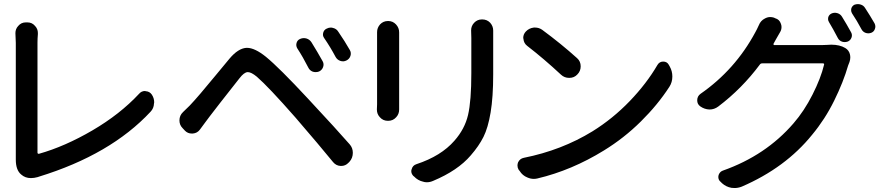

<svg xmlns="http://www.w3.org/2000/svg" viewBox="-20 -861 4319 943"><path d="M165 8.8Q147.5 13.7 131.8 13.7Q103.5 13.7 84 -3.9Q57.6 -25.4 57.6 -77.1Q57.6 -79.1 57.6 -82Q57.6 -85.9 57.6 -90.8V-650.4L55.7 -698.2Q55.7 -718.8 69.3 -733.4Q84 -751 106.4 -751H115.2Q137.7 -751 152.3 -733.4Q166 -718.8 166 -699.2Q166 -696.3 166 -693.4Q164.1 -670.9 164.1 -651.4V-111.3Q164.1 -108.4 166 -106.9Q168 -105.5 170.9 -105.5Q298.8 -141.6 434.1 -220.7Q569.3 -299.8 663.1 -400.4Q674.8 -414.1 692.4 -414.1Q693.4 -414.1 695.3 -413.1Q714.8 -412.1 725.6 -396.5Q737.3 -378.9 737.3 -358.4Q737.3 -355.5 736.3 -352.5Q735.4 -329.1 719.7 -312.5Q523.4 -101.6 170.9 6.8Q168 7.8 165 8.8Z M1440.4 -623Q1432.6 -635.7 1436.5 -649.9Q1440.4 -664.1 1454.1 -669.9Q1462.9 -673.8 1471.7 -673.8Q1478.5 -673.8 1485.4 -671.9Q1501 -667 1509.8 -653.3Q1540 -604.5 1564.5 -560.5Q1572.3 -546.9 1566.9 -531.7Q1561.5 -516.6 1546.9 -509.8Q1539.1 -506.8 1530.3 -506.8Q1523.4 -506.8 1516.6 -508.8Q1501 -514.6 1494.1 -529.3Q1467.8 -581.1 1440.4 -623ZM1572.3 -673.8Q1563.5 -685.5 1567.4 -700.2Q1571.3 -714.8 1585 -720.7Q1594.7 -725.6 1604.5 -725.6Q1610.4 -725.6 1616.2 -723.6Q1632.8 -719.7 1641.6 -705.1Q1673.8 -658.2 1698.2 -615.2Q1706.1 -601.6 1701.2 -586.4Q1696.3 -571.3 1681.6 -564Q1667 -556.6 1651.4 -562Q1635.7 -567.4 1627.9 -582Q1602.5 -629.9 1572.3 -673.8ZM961.9 -224.6Q949.2 -207 926.8 -205.1Q924.8 -205.1 921.9 -205.1Q902.3 -205.1 888.7 -218.8L877 -231.4Q861.3 -247.1 861.3 -269.5Q861.3 -293.9 878.9 -310.5Q884.8 -316.4 897 -328.1Q909.2 -339.8 912.1 -342.8Q932.6 -364.3 964.8 -401.9Q997.1 -439.5 1041.5 -493.7Q1085.9 -547.9 1107.4 -573.2Q1149.4 -623 1189.5 -626Q1191.4 -626 1193.4 -626Q1231.4 -626 1286.1 -582Q1350.6 -529.3 1492.2 -377Q1638.7 -219.7 1697.3 -152.3Q1712.9 -134.8 1712.9 -110.4Q1712.9 -85 1696.3 -66.4L1691.4 -61.5Q1676.8 -45.9 1655.3 -45.9Q1654.3 -45.9 1653.3 -45.9Q1630.9 -46.9 1616.2 -64.5Q1551.8 -143.6 1431.6 -283.2Q1297.9 -435.5 1241.2 -484.4Q1213.9 -506.8 1197.3 -506.8Q1196.3 -506.8 1196.3 -506.8Q1178.7 -505.9 1156.2 -476.6Q1129.9 -444.3 1062.5 -357.4Q995.1 -270.5 989.3 -261.7Q974.6 -241.2 961.9 -224.6Z M1832 -703.1Q1832 -724.6 1846.7 -741.2Q1862.3 -757.8 1885.7 -757.8H1886.7Q1909.2 -757.8 1924.8 -741.2Q1940.4 -724.6 1940.4 -702.1Q1940.4 -701.2 1940.4 -700.2Q1940.4 -692.4 1940.4 -683.6V-348.6Q1940.4 -338.9 1940.4 -325.2Q1940.4 -324.2 1940.4 -323.2Q1940.4 -300.8 1925.8 -285.2Q1910.2 -267.6 1886.7 -267.6H1884.8Q1861.3 -267.6 1845.7 -285.2Q1831.1 -300.8 1831.1 -322.3Q1831.1 -324.2 1831.1 -325.2Q1832 -338.9 1832 -348.6V-683.6ZM2293.9 -711.9Q2293.9 -733.4 2308.6 -749Q2324.2 -765.6 2346.7 -765.6H2348.6Q2372.1 -765.6 2387.7 -749Q2402.3 -732.4 2402.3 -710.9Q2402.3 -710 2402.3 -709Q2402.3 -691.4 2402.3 -673.8V-496.1Q2402.3 -383.8 2389.6 -308.6Q2377 -233.4 2354.5 -188.5Q2332 -143.6 2292 -97.7Q2228.5 -23.4 2107.4 27.3Q2091.8 34.2 2076.2 34.2Q2066.4 34.2 2057.6 31.2Q2032.2 25.4 2013.7 5.9L2009.8 2.9Q2000 -7.8 2000 -20.5Q2000 -25.4 2002 -30.3Q2006.8 -48.8 2025.4 -54.7Q2146.5 -94.7 2211.9 -169.9Q2262.7 -227.5 2278.8 -296.4Q2294.9 -365.2 2294.9 -502V-673.8Z M2569.3 -635.7Q2552.7 -648.4 2550.8 -669.9Q2549.8 -671.9 2549.8 -674.8Q2549.8 -692.4 2562.5 -706.1Q2578.1 -722.7 2601.6 -725.6Q2604.5 -725.6 2608.4 -725.6Q2627 -725.6 2642.6 -714.8Q2735.4 -646.5 2814.5 -575.2Q2832 -559.6 2832 -535.2Q2832 -511.7 2815.4 -495.1Q2799.8 -478.5 2776.4 -478.5Q2775.4 -478.5 2775.4 -478.5Q2752 -478.5 2735.4 -494.1Q2651.4 -572.3 2569.3 -635.7ZM2619.1 15.6Q2610.4 17.6 2601.6 17.6Q2585.9 17.6 2570.3 10.7Q2545.9 1 2532.2 -21.5L2527.3 -27.3Q2521.5 -37.1 2521.5 -47.9Q2521.5 -55.7 2524.4 -63.5Q2533.2 -82 2552.7 -85.9Q2738.3 -123 2889.6 -215.8Q2990.2 -278.3 3073.2 -364.7Q3156.2 -451.2 3209 -542Q3218.8 -558.6 3237.3 -558.6Q3255.9 -558.6 3264.6 -543L3269.5 -534.2Q3282.2 -511.7 3282.2 -485.4Q3282.2 -457 3267.6 -434.6Q3210 -345.7 3127.4 -264.2Q3044.9 -182.6 2946.3 -122.1Q2788.1 -24.4 2619.1 15.6Z M3779.3 -646.5Q3778.3 -644.5 3779.3 -642.1Q3780.3 -639.6 3782.2 -639.6H4016.6Q4030.3 -639.6 4043.9 -640.6Q4053.7 -641.6 4062.5 -641.6Q4104.5 -641.6 4131.8 -625Q4149.4 -614.3 4154.3 -594.7Q4156.2 -586.9 4156.2 -579.1Q4156.2 -568.4 4152.3 -556.6Q4148.4 -547.9 4145.5 -539.1Q4122.1 -458 4077.1 -366.7Q4032.2 -275.4 3968.8 -199.2Q3837.9 -37.1 3623 55.7Q3605.5 62.5 3587.9 62.5Q3580.1 62.5 3572.3 61.5Q3545.9 56.6 3526.4 39.1L3519.5 32.2Q3509.8 24.4 3508.3 12.7Q3506.8 1 3513.2 -9.3Q3519.5 -19.5 3531.2 -23.4Q3741.2 -97.7 3877 -254.9Q3929.7 -315.4 3970.7 -396.5Q4011.7 -477.5 4027.3 -543Q4029.3 -549.8 4021.5 -549.8H3723.6Q3715.8 -549.8 3711.9 -543.9Q3624 -425.8 3507.8 -337.9Q3488.3 -323.2 3464.8 -323.2Q3463.9 -323.2 3463.9 -323.2Q3439.5 -324.2 3418.9 -338.9Q3404.3 -349.6 3404.3 -368.2Q3404.3 -388.7 3420.9 -400.4Q3590.8 -518.6 3689.5 -702.1Q3697.3 -715.8 3707 -737.3Q3715.8 -759.8 3737.3 -770.5Q3750 -777.3 3762.7 -777.3Q3771.5 -777.3 3781.2 -774.4L3787.1 -771.5Q3808.6 -765.6 3815.4 -744.1Q3818.4 -736.3 3818.4 -728.5Q3818.4 -715.8 3812.5 -705.1Q3802.7 -688.5 3790 -666Q3780.3 -647.5 3779.3 -646.5ZM4051.8 -752Q4046.9 -759.8 4046.9 -767.6Q4046.9 -771.5 4047.9 -776.4Q4051.8 -789.1 4064.5 -794.9Q4078.1 -800.8 4092.8 -796.4Q4107.4 -792 4115.2 -779.3Q4137.7 -743.2 4160.2 -702.1Q4167 -689.5 4162.1 -676.3Q4157.2 -663.1 4144.5 -657.2Q4136.7 -654.3 4128.9 -654.3Q4123 -654.3 4116.2 -656.2Q4101.6 -661.1 4094.7 -674.8Q4071.3 -719.7 4051.8 -752ZM4165 -794.9Q4160.2 -802.7 4160.2 -811.5Q4160.2 -815.4 4161.1 -819.3Q4165 -832 4176.8 -837.9Q4185.5 -840.8 4193.4 -840.8Q4200.2 -840.8 4206.1 -838.9Q4220.7 -835 4228.5 -822.3Q4252.9 -785.2 4275.4 -746.1Q4279.3 -738.3 4279.3 -730.5Q4279.3 -725.6 4277.3 -719.7Q4273.4 -706.1 4259.8 -700.2Q4252 -697.3 4245.1 -697.3Q4238.3 -697.3 4232.4 -699.2Q4217.8 -704.1 4210.9 -717.8Q4188.5 -759.8 4165 -794.9Z"/></svg>

Font: Gen Jyuu Gothic P Medium
Style: Regular
Weight: 500
Designer: [Source Han Sans]
Ryoko NISHIZUKA  (kana & ideographs); Paul D. Hunt (Latin, Greek & Cyrillic); Wenlong ZHANG  (bopomofo
Version: Version 1.002.20150607